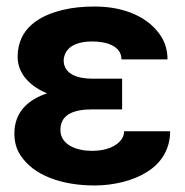

<svg xmlns="http://www.w3.org/2000/svg" viewBox="-20 -558 566 588"><path d="M24 -149C24 -124 30 -101 43 -82C83 -21 168 10 270 10C331 10 389 -6 428 -30C468 -54 501 -95 501 -156H360C360 -148 358 -141 354 -134C338 -109 304 -96 262 -96C215 -96 165 -114 165 -160C165 -210 210 -223 263 -223H354V-317H263C216 -317 175 -332 175 -373C175 -380 177 -387 180 -394C192 -420 223 -431 262 -431C305 -431 352 -418 352 -376H493C493 -401 487 -424 475 -444C439 -503 365 -538 270 -538C235 -538 203 -535 174 -528C101 -511 34 -471 34 -384C34 -327 79 -291 124 -272C69 -254 24 -217 24 -149Z"/></svg>

Font: Asimov Pro
Style: Bd
Weight: 700
Designer: Google
Version: Version 2.000980; 2014